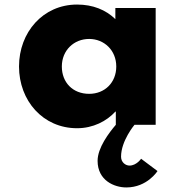

<svg xmlns="http://www.w3.org/2000/svg" viewBox="-20 -548 775 843"><path d="M251.5 -256C251.5 -327 304.5 -377 371.5 -377C437.5 -377 490.5 -327 490.5 -256C490.5 -186 440.5 -136 371.5 -136C299.5 -136 251.5 -186 251.5 -256ZM408.5 158C408.5 245 482.5 275 534.5 275C626.5 275 671.5 203 671.5 203L599.5 149C599.5 149 579.5 179 548.5 179C531.5 179 511.5 165 511.5 140C511.5 70 570.5 0 570.5 0H663.5V-513H486.5V-464C444.5 -505 387.5 -528 318.5 -528C168.5 -528 63.5 -406 63.5 -256C63.5 -106 168.5 15 318.5 15C388.5 15 448.5 -16 486.5 -58H488.5V0C458.5 35 408.5 101 408.5 158Z"/></svg>

Font: Sztylet
Style: Bd
Weight: 700
Foundry: Cannot Into Space Fonts, PlusOne Fonts
Version: Version 0.12